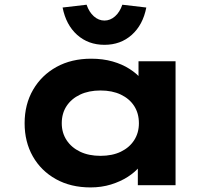

<svg xmlns="http://www.w3.org/2000/svg" viewBox="-20 -793 924 822"><path d="M367.5 9.4Q283 9.4 219.3 -26.1Q155.7 -61.6 120.5 -123.6Q85.4 -185.6 85.4 -265.3Q85.4 -346.4 121.7 -408.8Q158 -471.2 222 -506.5Q285.9 -541.7 370.5 -541.7Q420.2 -541.7 461.9 -529.9Q503.5 -518 534.5 -498Q565.6 -478.1 585.5 -454.4Q605.3 -430.6 611.4 -407.1L573 -405.1V-530.7H731.6V0H570.1V-141.4L604.2 -132.1Q599.9 -107 579.5 -81.8Q559.1 -56.6 527.6 -36.2Q496.2 -15.9 455.3 -3.2Q414.4 9.4 367.5 9.4ZM410.3 -125.8Q460.6 -125.8 497.4 -143.5Q534.2 -161.3 554.5 -192.9Q574.7 -224.5 574.7 -265.3Q574.7 -307.7 554.5 -339.1Q534.2 -370.5 497.4 -388Q460.6 -405.6 410.3 -405.6Q360.1 -405.6 323 -388Q285.9 -370.5 265.1 -339.1Q244.4 -307.7 244.4 -265.3Q244.4 -224.5 265.1 -192.9Q285.9 -161.3 323 -143.5Q360.1 -125.8 410.3 -125.8ZM427.2 -601.1Q358 -601.1 310.3 -643.7Q262.6 -686.4 248 -760.8L350.7 -772.8Q361.4 -741.3 381.9 -723.1Q402.4 -705 427.2 -705Q452 -705 472.5 -723.1Q493 -741.3 503.7 -772.8L606.4 -760.8Q591.9 -686.4 544.1 -643.7Q496.4 -601.1 427.2 -601.1Z"/></svg>

Font: Lexend Mega
Style: Regular
Weight: 400
Designer: Bonnie Shaver-Troup, Thomas Jockin
Foundry: Lexend
Version: Version 1.007